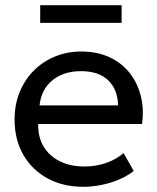

<svg xmlns="http://www.w3.org/2000/svg" viewBox="-20 -703 605 738"><path d="M300 15Q222 15 162.5 -17.5Q103 -50 69.5 -108.2Q36 -166.5 36 -244Q36 -300 55.2 -348Q74.5 -396 109.2 -431Q144 -466 190.8 -485.5Q237.5 -505 292.5 -505Q352 -505 398.8 -484Q445.5 -463 476.2 -425.2Q507 -387.5 520.5 -336.8Q534 -286 526 -226.5H127Q125.5 -177.5 147 -140.8Q168.5 -104 209.2 -83.5Q250 -63 306 -63Q347 -63 386 -76Q425 -89 455 -114.5L494 -46Q470 -26.5 437.2 -12.8Q404.5 1 369 8Q333.5 15 300 15ZM132 -298H434Q432 -360 395.5 -394.8Q359 -429.5 291 -429.5Q225 -429.5 182 -394.8Q139 -360 132 -298ZM134.5 -615V-683H447.5V-615Z"/></svg>

Font: Geologica Cursive Light
Style: Regular
Weight: 300
Designer: Sindre Bremnes, Frode Helland
Foundry: Monokrom Skriftforlag AS
Version: Version 1.010;gftools[0.9.28]